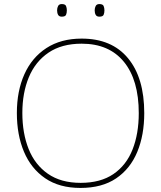

<svg xmlns="http://www.w3.org/2000/svg" viewBox="-20 -915 794 945"><path d="M690 -358Q690 -250 655.5 -167Q621 -84 551.5 -37Q482 10 376 10Q272 10 202.5 -37.5Q133 -85 98 -168Q63 -251 63 -359Q63 -467 100 -549.5Q137 -632 208.5 -678.5Q280 -725 382 -725Q530 -725 610 -628.5Q690 -532 690 -358ZM90 -359Q90 -259 121 -181.5Q152 -104 216 -59.5Q280 -15 377 -15Q475 -15 538.5 -58.5Q602 -102 632.5 -179.5Q663 -257 663 -358Q663 -521 590 -610.5Q517 -700 382 -700Q284 -700 219 -656Q154 -612 122 -535Q90 -458 90 -359ZM261 -864Q261 -876 266 -885.5Q271 -895 284 -895Q301 -895 305 -885.5Q309 -876 309 -864Q309 -851 305 -842Q301 -833 284 -833Q271 -833 266 -842Q261 -851 261 -864ZM446 -864Q446 -876 451 -885.5Q456 -895 469 -895Q486 -895 490 -885.5Q494 -876 494 -864Q494 -851 490 -842Q486 -833 469 -833Q456 -833 451 -842Q446 -851 446 -864Z"/></svg>

Font: Noto Sans Cherokee Thin
Style: Regular
Weight: 100
Designer: Monotype Design Team
Foundry: Monotype Imaging Inc.
Version: Version 2.001; ttfautohint (v1.8.4.7-5d5b)